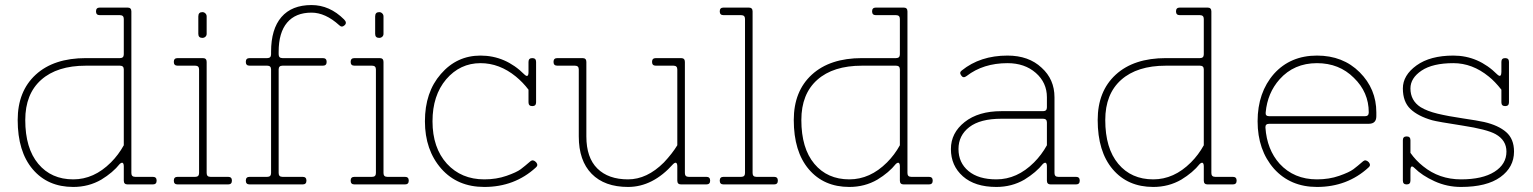

<svg xmlns="http://www.w3.org/2000/svg" viewBox="-20 -730 6067 760"><path d="M470 -515V-655Q470 -670 455 -670H375Q360 -670 360 -685Q360 -700 375 -700H485Q500 -700 500 -685V-45Q500 -30 515 -30H585Q600 -30 600 -15Q600 0 585 0H485Q470 0 470 -15V-71Q470 -82 466 -85Q462 -88 454 -81Q427 -47 381 -19Q331 10 270 10Q169 10 109.5 -60Q50 -130 50 -255Q50 -369 121.5 -434.5Q193 -500 320 -500H455Q470 -500 470 -515ZM470 -155V-455Q470 -470 455 -470H320Q206 -470 143 -414Q80 -358 80 -255Q80 -143 131.5 -81.5Q183 -20 270 -20Q352 -20 419 -87Q449 -117 470 -155Z M883 -30Q898 -30 898 -15Q898 0 883 0H683Q668 0 668 -15Q668 -30 683 -30H753Q768 -30 768 -45V-455Q768 -470 753 -470H683Q668 -470 668 -485Q668 -500 683 -500H783Q798 -500 798 -485V-45Q798 -30 813 -30ZM781 -580Q765 -580 765 -596V-665Q765 -682 781 -682Q788 -682 793 -677Q798 -672 798 -665V-596Q798 -589 793 -584.5Q788 -580 781 -580Z M1213 -710Q1285 -710 1342 -653Q1355 -640 1344 -630Q1333 -620 1323 -630Q1268 -680 1213 -680Q1150 -680 1116.5 -640.5Q1083 -601 1083 -525V-515Q1083 -500 1098 -500H1258Q1273 -500 1273 -485Q1273 -470 1258 -470H1098Q1083 -470 1083 -455V-45Q1083 -30 1098 -30H1178Q1193 -30 1193 -15Q1193 0 1178 0H968Q953 0 953 -15Q953 -30 968 -30H1038Q1053 -30 1053 -45V-455Q1053 -470 1038 -470H968Q953 -470 953 -485Q953 -500 968 -500H1038Q1053 -500 1053 -515V-525Q1053 -615 1094 -662.5Q1135 -710 1213 -710Z M1583 -30Q1598 -30 1598 -15Q1598 0 1583 0H1383Q1368 0 1368 -15Q1368 -30 1383 -30H1453Q1468 -30 1468 -45V-455Q1468 -470 1453 -470H1383Q1368 -470 1368 -485Q1368 -500 1383 -500H1483Q1498 -500 1498 -485V-45Q1498 -30 1513 -30ZM1481 -580Q1465 -580 1465 -596V-665Q1465 -682 1481 -682Q1488 -682 1493 -677Q1498 -672 1498 -665V-596Q1498 -589 1493 -584.5Q1488 -580 1481 -580Z M1897 10Q1791 10 1727 -62Q1662 -136 1662 -250Q1662 -365 1725 -437Q1788 -510 1882 -510Q1981 -510 2056 -435Q2072 -420 2072 -445V-485Q2072 -500 2087 -500Q2102 -500 2102 -485V-325Q2102 -310 2087 -310Q2072 -310 2072 -325V-375Q2050 -404 2022 -427Q1957 -480 1882 -480Q1801 -480 1746 -416Q1692 -352 1692 -250Q1692 -145 1749 -82Q1806 -20 1897 -20Q1945 -20 1985 -34Q2025 -48 2041 -60Q2057 -72 2080 -92Q2090 -100 2102 -88Q2112 -76 2101 -67Q2017 10 1897 10Z M2186 -500H2286Q2301 -500 2301 -485V-190Q2301 -106 2344.5 -63Q2388 -20 2466 -20Q2541 -20 2608 -87Q2641 -122 2661 -155V-455Q2661 -470 2646 -470H2576Q2561 -470 2561 -485Q2561 -500 2576 -500H2676Q2691 -500 2691 -485V-45Q2691 -30 2706 -30H2776Q2791 -30 2791 -15Q2791 0 2776 0H2676Q2661 0 2661 -15V-71Q2661 -82 2657 -85Q2653 -88 2645 -81Q2564 10 2466 10Q2373 10 2322 -42Q2271 -94 2271 -190V-455Q2271 -470 2256 -470H2186Q2171 -470 2171 -485Q2171 -500 2186 -500Z M2844 -30H2914Q2929 -30 2929 -45V-655Q2929 -670 2914 -670H2844Q2829 -670 2829 -685Q2829 -700 2844 -700H2944Q2959 -700 2959 -685V-45Q2959 -30 2974 -30H3044Q3059 -30 3059 -15Q3059 0 3044 0H2844Q2829 0 2829 -15Q2829 -30 2844 -30Z M3542 -515V-655Q3542 -670 3527 -670H3447Q3432 -670 3432 -685Q3432 -700 3447 -700H3557Q3572 -700 3572 -685V-45Q3572 -30 3587 -30H3657Q3672 -30 3672 -15Q3672 0 3657 0H3557Q3542 0 3542 -15V-71Q3542 -82 3538 -85Q3534 -88 3526 -81Q3499 -47 3453 -19Q3403 10 3342 10Q3241 10 3181.5 -60Q3122 -130 3122 -255Q3122 -369 3193.5 -434.5Q3265 -500 3392 -500H3527Q3542 -500 3542 -515ZM3542 -155V-455Q3542 -470 3527 -470H3392Q3278 -470 3215 -414Q3152 -358 3152 -255Q3152 -143 3203.5 -81.5Q3255 -20 3342 -20Q3424 -20 3491 -87Q3521 -117 3542 -155Z M4124 -155V-245Q4124 -260 4109 -260H3944Q3860 -260 3817 -227Q3774 -194 3774 -140Q3774 -86 3813.5 -53Q3853 -20 3924 -20Q4006 -20 4073 -87Q4103 -117 4124 -155ZM3968 -510Q4052 -510 4103 -462Q4154 -416 4154 -345V-45Q4154 -30 4169 -30H4239Q4254 -30 4254 -15Q4254 0 4239 0H4139Q4124 0 4124 -15V-71Q4124 -82 4120 -85Q4116 -88 4108 -81Q4082 -48 4035 -19Q3985 10 3924 10Q3839 10 3791.5 -32Q3744 -74 3744 -140Q3744 -204 3798.5 -247Q3853 -290 3944 -290H4109Q4124 -290 4124 -305V-345Q4124 -403 4080 -441.5Q4036 -480 3968 -480Q3872 -480 3806 -429Q3793 -419 3785 -431Q3776 -443 3787 -451Q3860 -510 3968 -510Z M4745 -515V-655Q4745 -670 4730 -670H4650Q4635 -670 4635 -685Q4635 -700 4650 -700H4760Q4775 -700 4775 -685V-45Q4775 -30 4790 -30H4860Q4875 -30 4875 -15Q4875 0 4860 0H4760Q4745 0 4745 -15V-71Q4745 -82 4741 -85Q4737 -88 4729 -81Q4702 -47 4656 -19Q4606 10 4545 10Q4444 10 4384.5 -60Q4325 -130 4325 -255Q4325 -369 4396.5 -434.5Q4468 -500 4595 -500H4730Q4745 -500 4745 -515ZM4745 -155V-455Q4745 -470 4730 -470H4595Q4481 -470 4418 -414Q4355 -358 4355 -255Q4355 -143 4406.5 -81.5Q4458 -20 4545 -20Q4627 -20 4694 -87Q4724 -117 4745 -155Z M5193 -20Q5241 -20 5281 -34Q5321 -48 5337 -60Q5353 -72 5376 -92Q5386 -100 5398 -88Q5408 -76 5397 -67Q5313 10 5193 10Q5088 10 5023 -62Q4958 -136 4958 -250Q4958 -364 5023 -438Q5088 -510 5193 -510Q5296 -510 5362 -444Q5428 -378 5428 -285V-270Q5428 -240 5398 -240H5004Q4988 -240 4989 -225Q4995 -138 5045 -82Q5102 -20 5193 -20ZM4990 -285Q4988 -270 5004 -270H5383Q5398 -270 5398 -285Q5398 -365 5339 -422Q5281 -480 5193 -480Q5102 -480 5045 -416Q4997 -362 4990 -285Z M5763 -20Q5848 -20 5895.5 -50Q5943 -80 5943 -130Q5943 -175 5900 -199Q5866 -218 5768.5 -233Q5671 -248 5649 -254Q5593 -270 5563 -298.5Q5533 -327 5533 -380Q5533 -432 5587 -471Q5641 -510 5733 -510Q5832 -510 5907 -435Q5916 -427 5919.5 -431Q5923 -435 5923 -445V-485Q5923 -500 5938 -500Q5953 -500 5953 -485V-325Q5953 -310 5938 -310Q5923 -310 5923 -325V-375Q5897 -408 5873 -427Q5808 -480 5733 -480Q5651 -480 5607 -450.5Q5563 -421 5563 -380Q5563 -332 5603 -306Q5629 -290 5670.5 -280Q5712 -270 5770 -261.5Q5828 -253 5855 -247Q5911 -234 5942 -207Q5973 -180 5973 -130Q5973 -68 5919 -29Q5865 10 5763 10Q5708 10 5658.5 -12.5Q5609 -35 5579 -65Q5563 -81 5563 -55V-15Q5563 0 5548 0Q5533 0 5533 -15V-175Q5533 -190 5548 -190Q5563 -190 5563 -175V-125Q5584 -95 5613 -72Q5677 -20 5763 -20Z"/></svg>

Font: ClassicType
Style: Regular
Weight: 400
Version: Version 1.004